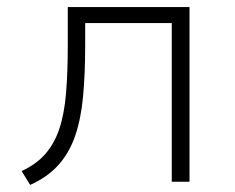

<svg xmlns="http://www.w3.org/2000/svg" viewBox="-20 -512 661 541"><path d="M65 9 41 -30Q82 -49 107.5 -78Q133 -107 147 -148.5Q161 -190 166 -248.5Q171 -307 171 -386V-492H514V0H464V-447H220V-385Q220 -303 214 -239.5Q208 -176 191.5 -128.5Q175 -81 144.5 -47Q114 -13 65 9Z"/></svg>

Font: Nunito Sans 7pt ExtraLight
Style: Regular
Weight: 250
Designer: Vernon Adams
Foundry: Vernon Adams
Version: Version 3.101;gftools[0.9.27]